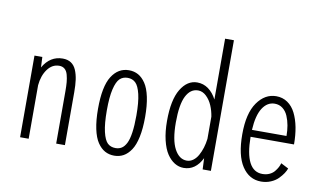

<svg xmlns="http://www.w3.org/2000/svg" viewBox="-80 -973 1960 1158"><g transform="rotate(10 900.0 -394.5)"><path d="M97.5 0V-500H145.5L148.5 -436.5Q192 -512 269 -512Q299.5 -512 320 -498.5Q340.5 -485 351.8 -458.8Q363 -432.5 367.5 -400.2Q372 -368 372 -324V0H318.5V-319.5Q318.5 -353 316.5 -375.8Q314.5 -398.5 308.5 -420.8Q302.5 -443 289.2 -454.2Q276 -465.5 255.5 -465.5Q213 -465.5 184.2 -426.5Q155.5 -387.5 150 -328V0Z M530.5 -251Q530.5 -388 569.8 -450Q609 -512 675 -512Q706.5 -512 731.8 -498Q757 -484 777 -454.2Q797 -424.5 808 -373Q819 -321.5 819 -251Q819 -180 808 -128.2Q797 -76.5 777 -46.8Q757 -17 731.8 -3Q706.5 11 675 11Q643.5 11 618 -3Q592.5 -17 572.5 -46.8Q552.5 -76.5 541.5 -128.2Q530.5 -180 530.5 -251ZM675 -35.5Q696.5 -35.5 712.5 -45.5Q728.5 -55.5 740.8 -79.2Q753 -103 759.2 -145.8Q765.5 -188.5 765.5 -251Q765.5 -332 754 -380.5Q742.5 -429 723.2 -447.2Q704 -465.5 675 -465.5Q645.5 -465.5 626.5 -447.2Q607.5 -429 596 -380.5Q584.5 -332 584.5 -251Q584.5 -168.5 596 -119.8Q607.5 -71 626.5 -53.2Q645.5 -35.5 675 -35.5Z M1266 0H1215.5L1212.5 -68.5Q1173 11 1100.5 11Q1071 11 1045 -4.8Q1019 -20.5 998.2 -51.5Q977.5 -82.5 965.2 -134Q953 -185.5 953 -251Q953 -380 992.5 -445.5Q1032 -511 1093 -511Q1131 -511 1161.5 -488.8Q1192 -466.5 1212 -427.5V-800H1266ZM1007 -251Q1007 -143.5 1036 -89.5Q1065 -35.5 1111.5 -35.5Q1132.5 -35.5 1150.2 -48.5Q1168 -61.5 1180.2 -83.5Q1192.5 -105.5 1200.5 -131.5Q1208.5 -157.5 1212 -186.5V-322.5Q1206.5 -358 1193.2 -389.2Q1180 -420.5 1157 -442.5Q1134 -464.5 1106.5 -464.5Q1059.5 -464.5 1033.2 -412.8Q1007 -361 1007 -251Z M1722.5 -95Q1717.5 -80.5 1707 -64.5Q1696.5 -48.5 1679 -30.5Q1661.5 -12.5 1634 -0.8Q1606.5 11 1574.5 11Q1501.5 11 1457.8 -55.2Q1414 -121.5 1414 -251Q1414 -379 1460.8 -445.5Q1507.5 -512 1577 -512Q1616 -512 1646.2 -491.2Q1676.5 -470.5 1695 -433.5Q1713.5 -396.5 1722.8 -348.8Q1732 -301 1732 -244H1466Q1467.5 -35.5 1574.5 -35.5Q1598.5 -35.5 1617.5 -44.2Q1636.5 -53 1648 -67.2Q1659.5 -81.5 1666 -93.8Q1672.5 -106 1676 -119ZM1575.5 -466Q1530 -466 1501 -421Q1472 -376 1467 -286.5H1678.5Q1678.5 -320 1673.2 -350Q1668 -380 1656.5 -407Q1645 -434 1624.2 -450Q1603.5 -466 1575.5 -466Z"/></g></svg>

Font: League Mono Condensed UltraLight
Style: Regular
Weight: 200
Width: 1
Designer: Tyler Finck
Foundry: The League of Moveable Type / Tyler Finck
Version: Version 2.210